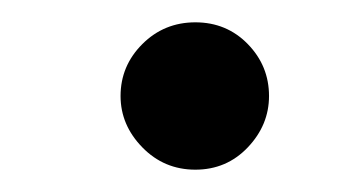

<svg xmlns="http://www.w3.org/2000/svg" viewBox="-20 -337 309 172"><path d="M88 -251Q88 -225 107.5 -205Q127 -185 155 -185Q183 -185 202 -205Q221 -225 221 -251Q221 -278 202 -297.5Q183 -317 155 -317Q127 -317 107.5 -297.5Q88 -278 88 -251Z"/></svg>

Font: SpinnyJost
Style: Regular
Weight: 500
Version: Version 3.710